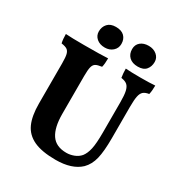

<svg xmlns="http://www.w3.org/2000/svg" viewBox="-200 -1007 1088 1157"><g transform="rotate(30 343.5 -429.0)"><path d="M526 -46Q468 9 355 9Q259 9 203 -17Q147 -43 123 -96Q99 -149 99 -235V-514Q99 -557 94 -576.5Q89 -596 76.5 -604.5Q64 -613 36 -617Q30 -643 30 -679Q70 -676 157 -676Q277 -676 324 -679Q324 -640 318 -617Q288 -613 275 -605Q262 -597 257 -577Q252 -557 252 -514V-251Q252 -157 284.5 -108.5Q317 -60 390 -60Q416 -60 442 -70Q468 -80 485 -100Q503 -123 511.5 -161.5Q520 -200 520 -275V-486Q520 -536 514 -562.5Q508 -589 494 -601Q480 -613 452 -617Q447 -646 447 -679Q484 -676 551 -676Q614 -676 652 -679Q652 -643 646 -617Q620 -613 607 -601.5Q594 -590 589 -564.5Q584 -539 584 -491V-273Q584 -183 571.5 -131Q559 -79 526 -46ZM194 -792Q194 -824 213.5 -845.5Q233 -867 271 -867Q310 -867 330 -847Q350 -827 350 -794Q350 -764 328 -744.5Q306 -725 273 -725Q238 -725 216 -744Q194 -763 194 -792ZM421 -800Q421 -831 442.5 -849Q464 -867 499 -867Q533 -867 555.5 -848Q578 -829 578 -800Q578 -768 560 -746.5Q542 -725 503 -725Q464 -725 442.5 -745.5Q421 -766 421 -800Z"/></g></svg>

Font: Vollkorn SC
Style: Bold
Weight: 700
Designer: Friedrich Althausen
Foundry: Friedrich Althausen
Version: Version 4.015